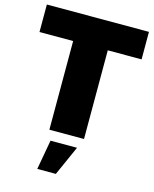

<svg xmlns="http://www.w3.org/2000/svg" viewBox="-135 -791 899 1119"><g transform="rotate(15 314.0 -231.0)"><path d="M6 -701H622V-535H418V0H209V-535H6ZM232 60H392L312 239H200Z"/></g></svg>

Font: Gontserrat ExtraBold
Style: Regular
Weight: 800
Designer: Julieta Ulanovsky
Foundry: Julieta Ulanovsky
Version: Version 6.001